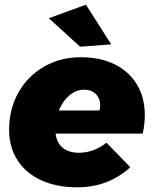

<svg xmlns="http://www.w3.org/2000/svg" viewBox="-20 -795 659 822"><path d="M348 -775 456 -605 323 -595 189 -717ZM600 -302Q600 -264 591 -223H218Q223 -183 249 -162Q275 -141 318 -141Q381 -141 436 -184L538 -79Q443 7 311 7Q223 7 157 -23Q91 -53 55 -109Q19 -165 19 -239Q19 -328 59 -399Q99 -470 169 -510Q239 -550 327 -550Q410 -550 472 -519Q534 -488 567 -432Q600 -376 600 -302ZM409 -344Q409 -374 390 -392.5Q371 -411 340 -411Q306 -411 277 -386.5Q248 -362 232 -322H406Q409 -334 409 -344Z"/></svg>

Font: TypoPRO Montserrat
Style: Italic
Weight: 800
Italic angle: -11.3°
Designer: Julieta Ulanovsky
Foundry: Julieta Ulanovsky
Version: Version 6.001